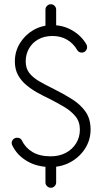

<svg xmlns="http://www.w3.org/2000/svg" viewBox="-20 -782 490 904"><path d="M194 -736.5Q194 -747.2 201.6 -754.6Q209.1 -762 218.9 -762Q229.6 -762 237 -754.6Q244.4 -747.2 244.4 -736.5V-638.1Q244.4 -627.4 237 -620Q229.6 -612.6 218.9 -612.6Q209.1 -612.6 201.6 -620Q194 -627.4 194 -638.1ZM194 -20.5Q194 -31.2 201.6 -38.6Q209.1 -46 218.9 -46Q229.6 -46 237 -38.6Q244.4 -31.2 244.4 -20.5V77.2Q244.4 87 237 94.6Q229.6 102.1 218.9 102.1Q209.1 102.1 201.6 94.6Q194 87 194 77.2ZM37.9 -97.4Q35 -102.2 35 -108.6Q35 -118.8 42.4 -126.1Q49.8 -133.5 60.5 -133.5Q76.9 -133.5 83.1 -120.5Q99.6 -86.1 133.2 -66.1Q166.8 -46 218.9 -46Q259 -46 290 -62.4Q321 -78.9 338.6 -107.6Q356.1 -136.2 356.1 -171.9Q356.1 -209.1 335 -234.6Q313.9 -260.1 281.2 -279.3Q248.5 -298.5 213.9 -316.2Q185.4 -329.5 156.6 -345.5Q127.9 -361.5 103.6 -381.8Q79.4 -402 64.7 -429Q50 -456 50 -492.6Q50 -540 74 -578.9Q98 -617.8 137.7 -640.7Q177.4 -663.6 226.9 -663.6Q278.1 -663.6 320.8 -638.6Q363.5 -613.5 386.8 -573Q390.1 -566.8 390.1 -559.9Q390.1 -550.1 383.1 -542.2Q376 -534.4 365.2 -534.4Q351.2 -534.4 343.8 -545.9Q326.2 -577 296.3 -594.8Q266.4 -612.6 226.9 -612.6Q189.1 -612.6 160.8 -597Q132.5 -581.4 116.8 -554Q101 -526.6 101 -492.6Q101 -461.1 117.1 -439.6Q133.1 -418.1 162.9 -400.4Q192.6 -382.8 234.2 -362.6Q280.1 -339.8 319.4 -314.9Q358.8 -290.1 382.6 -256.4Q406.5 -222.6 406.5 -171.9Q406.5 -123.2 380.8 -82.9Q355.1 -42.5 312.6 -19.1Q270.1 4.4 218.9 4.4Q154.2 4.4 107.1 -23.6Q59.9 -51.5 37.9 -97.4Z"/></svg>

Font: Libertine-Super Thin
Style: Regular
Weight: 100
Designer: Bastien Sozeau
Foundry: NBR — Bastien Sozeau
Version: Version 2.003;gftools[0.9.33]